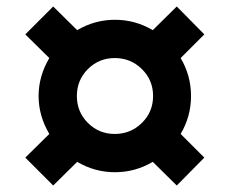

<svg xmlns="http://www.w3.org/2000/svg" viewBox="-20 -582 709 592"><path d="M610 -96 525 -10 451 -83Q397 -51 334.5 -51Q272 -51 218 -83L144 -10L58 -96L132 -169Q99 -225 99 -286Q99 -347 132 -403L58 -476L144 -562L218 -489Q272 -521 334.5 -521Q397 -521 451 -489L525 -562L610 -476L537 -403Q569 -349 569 -286Q569 -223 537 -169ZM417.5 -203Q452 -237 452 -286Q452 -335 417.5 -369Q383 -403 334 -403Q285 -403 251 -369Q217 -335 217 -286Q217 -237 251 -203Q285 -169 334 -169Q383 -169 417.5 -203Z"/></svg>

Font: Viga
Style: Regular
Weight: 400
Designer: Oscar Yáñez
Foundry: Fontstage
Version: Version 1.001